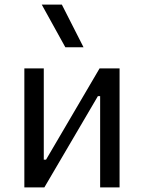

<svg xmlns="http://www.w3.org/2000/svg" viewBox="-20 -815 626 835"><path d="M85.9 0V-517.6H170.4V-120.6H180.2L413.1 -517.6H500V0H415.5V-397H405.8L172.9 0ZM264.2 -609.4 161.6 -794.9H249L343.3 -609.4Z"/></svg>

Font: Cascadia Mono SemiLight
Style: Regular
Weight: 350
Monospace: yes
Designer: Aaron Bell
Foundry: Saja Typeworks
Version: Version 2404.023; ttfautohint (v1.8.4)